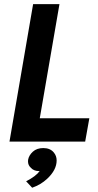

<svg xmlns="http://www.w3.org/2000/svg" viewBox="-20 -680 471 922"><path d="M389 0H25.5L139 -660H265.5L171 -112H409ZM134.5 221.5 105.5 190.5Q152.5 166.5 170.5 141.5H165.5Q155 141.5 145 137.5Q135 133.5 128 125.5Q114.5 113.5 114.5 95L115 87Q119 65.5 138 48.2Q157 31 188 31Q221.5 31 239 53Q252 69 252 90.5Q252 136 206.5 178.5Q176 207 134.5 221.5Z"/></svg>

Font: Lucymar Sans SemiBold
Style: Italic
Weight: 600
Italic angle: -10°
Foundry: The League of Moveable Type (original font) / Main changes by Cristiano Sobral with portions from Mirco Monsees
Version: Version 2.00;August 30, 2020;FontCreator 13.0.0.2681 64-bit